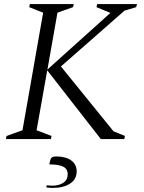

<svg xmlns="http://www.w3.org/2000/svg" viewBox="-20 -680 706 939"><path d="M9 0 12 -15 90 -43 191 -618 123 -645 126 -660H341L337 -645L261 -618L212 -340L520 -617L452 -645L455 -660H650L646 -645L589 -628L278 -355L535 -38L591 -15L588 0H473L211 -336L159 -43L232 -15L229 0ZM240 239Q233 239 223 238.5Q213 238 206 236L209 226Q216 227 222.5 227.5Q229 228 236 228Q268 228 289.5 214Q311 200 311 172Q311 146 289 135Q267 124 221 124L226 103Q228 94 234.5 89.5Q241 85 257 85Q304 86 329.5 105.5Q355 125 355 158Q355 197 322.5 218Q290 239 240 239Z"/></svg>

Font: Spectral Light
Style: Italic
Weight: 300
Italic angle: -10°
Designer: Jean-Baptiste Levee
Foundry: Production Type
Version: Version 2.001